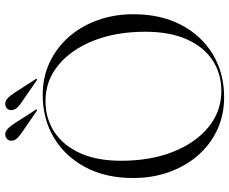

<svg xmlns="http://www.w3.org/2000/svg" viewBox="-94 -806 909 762"><g transform="rotate(-90 361.0 -424.5)"><path d="M366 -710Q435.5 -710 494 -682.8Q552.5 -655.5 595.5 -606.8Q638.5 -558 662.2 -492.5Q686 -427 686 -350Q686 -241 643.5 -160.2Q601 -79.5 526.8 -34.8Q452.5 10 356.5 10Q286.5 10 228 -17Q169.5 -44 126.5 -93Q83.5 -142 59.8 -208Q36 -274 36 -351.5Q36 -460 78.8 -540.5Q121.5 -621 196 -665.5Q270.5 -710 366 -710ZM616.5 -303Q616.5 -419 581 -508.5Q545.5 -598 483.2 -648.5Q421 -699 341.5 -699Q273 -699 219.5 -664.2Q166 -629.5 135.2 -562.5Q104.5 -495.5 104.5 -399Q104.5 -282 140.2 -192.2Q176 -102.5 238.5 -51.8Q301 -1 381.5 -1Q450 -1 503 -35.8Q556 -70.5 586.2 -137.8Q616.5 -205 616.5 -303ZM253.5 -821 306.5 -738.5Q309 -735 308 -733Q306.5 -731.5 302.5 -733.5L219 -791Q205.5 -800 195.5 -809.5Q185.5 -819 184 -833Q183.5 -843 189.8 -850.2Q196 -857.5 207 -858.5Q219 -860 230.2 -849.8Q241.5 -839.5 253.5 -821ZM375 -821 428 -738.5Q430.5 -735 429.5 -733Q427.5 -731.5 424 -733.5L340.5 -791Q326.5 -800 316.8 -809.5Q307 -819 305.5 -833Q304.5 -843 310.8 -850.2Q317 -857.5 327.5 -858.5Q340.5 -860 351.8 -849.8Q363 -839.5 375 -821Z"/></g></svg>

Font: Fraunces 144pt S000 Light
Style: Regular
Weight: 300
Version: Version 1.000; ttfautohint (v1.8.3)